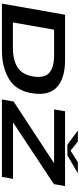

<svg xmlns="http://www.w3.org/2000/svg" viewBox="580 -1432 852 2053"><g transform="rotate(90 1006.5 -406.0)"><path d="M19 0 138 -675H626Q811 -675 906.8 -593Q1002.5 -511 980 -338Q956.5 -157.5 830.2 -78.8Q704 0 519.5 0ZM220.5 -117.5H492Q622.5 -117.5 701 -167.2Q779.5 -217 798.5 -338Q817.5 -454.5 758.8 -506.2Q700 -558 569.5 -558H298ZM1044 0 1066 -125 1726 -558H1150L1170.5 -675H1970L1949 -555.5L1288.5 -118.5H1893L1872 0ZM1527.5 -700 1376.5 -812H1494L1591.5 -734L1714.5 -812H1833.5L1642 -700Z"/></g></svg>

Font: Anybody UltraExpanded SemiBold
Style: Italic
Weight: 600
Width: 9
Italic angle: -10°
Designer: Tyler Finck
Foundry: Etcetera Type Company
Version: Version 1.010; ttfautohint (v1.8.3) -l 8 -r 50 -G 200 -x 14 